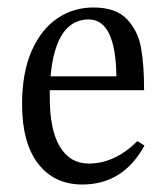

<svg xmlns="http://www.w3.org/2000/svg" viewBox="-20 -481 440 513"><path d="M366 -92Q309 12 200 12Q125 12 82 -43.5Q39 -99 39 -202Q39 -288 65 -346Q91 -404 134 -432.5Q177 -461 229 -461Q290 -461 319.5 -429.5Q349 -398 357 -352.5Q365 -307 365 -240H113V-220Q113 -134 140 -89Q167 -44 217 -44Q287 -44 347 -104ZM115 -277H291Q289 -429 217 -429Q129 -429 115 -277Z"/></svg>

Font: Gupter
Style: Regular
Weight: 400
Designer: Octavio Pardo
Version: Version 1.000